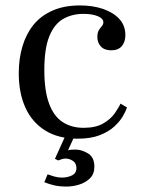

<svg xmlns="http://www.w3.org/2000/svg" viewBox="-20 -499 523 706"><path d="M265 11Q195 11 146.5 -19Q98 -49 73.5 -103Q49 -157 49 -230Q49 -283 62.5 -328.5Q76 -374 103 -407.5Q130 -441 173 -460Q216 -479 274 -479Q322 -479 359.5 -466Q397 -453 419 -429Q441 -405 441 -370Q441 -345 428 -329.5Q415 -314 389 -314Q364 -314 351 -328Q338 -342 338 -363Q338 -379 343.5 -388Q349 -397 354.5 -403Q360 -409 360 -417Q360 -431 339.5 -439.5Q319 -448 287 -448Q245 -448 212.5 -429.5Q180 -411 161.5 -366Q143 -321 143 -241Q143 -165 160.5 -118Q178 -71 210.5 -50Q243 -29 287 -29Q332 -29 359.5 -45Q387 -61 402 -82.5Q417 -104 423 -118L447 -104Q443 -91 432 -72Q421 -53 400.5 -34Q380 -15 347 -2Q314 11 265 11ZM225 187Q199 187 179.5 182.5Q160 178 143 171L155 142Q166 146 179.5 150Q193 154 208 154Q228 154 244.5 146Q261 138 261 119Q261 101 248 92.5Q235 84 221 84Q214 84 206.5 86.5Q199 89 194 91L182 85L221 -1H255L230 54Q235 52 242 51.5Q249 51 258 51Q280 51 303.5 65Q327 79 327 114Q327 141 310.5 157Q294 173 270.5 180Q247 187 225 187Z"/></svg>

Font: Frank Ruhl Libre
Style: Regular
Weight: 400
Designer: Yanek Iontef
Foundry: Fontef
Version: Version 6.004